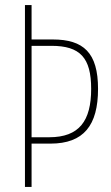

<svg xmlns="http://www.w3.org/2000/svg" viewBox="-20 -734 437 754"><path d="M365 -385C365 -527 308 -579 187 -579H104V-714H78V0H104V-170H178C309 -170 365 -242 365 -385ZM173 -195H104V-554H182C295 -554 338 -507 338 -385C338 -260 292 -195 173 -195Z"/></svg>

Font: Noto Sans Gurmukhi UI ExtraCondensed Thin
Style: Regular
Weight: 100
Width: 2
Designer: Jelle Bosma - Monotype Design Team
Foundry: Monotype Imaging Inc.
Version: Version 2.004